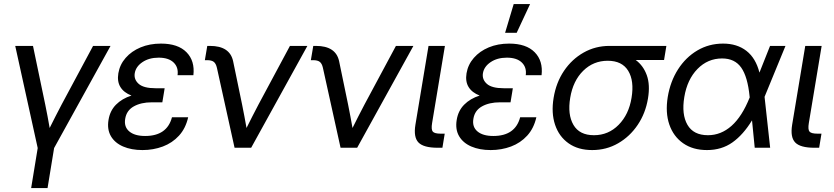

<svg xmlns="http://www.w3.org/2000/svg" viewBox="-20 -748 4222 972"><path d="M137.7 204.1 170.9 1.5 57.1 -515.6H147L209 -218.8Q215.3 -189 220.7 -159.4Q226.1 -129.9 231.4 -100.1Q246.1 -129.9 261.2 -159.4Q276.4 -189 292 -218.8L451.2 -515.6H539.6L253.9 1.5L220.7 204.1Z M701.2 11.7Q645 11.7 603.3 -6.3Q561.5 -24.4 541.5 -58.6Q521.5 -92.8 529.3 -140.6Q536.6 -187 567.1 -218Q597.7 -249 645.5 -264.2Q606.9 -279.3 589.6 -307.4Q572.3 -335.4 579.1 -377Q586.4 -420.9 616 -454.8Q645.5 -488.8 691.7 -508.1Q737.8 -527.3 794.9 -527.3Q881.3 -527.3 924.3 -483.4Q967.3 -439.5 959 -367.2H878.9Q884.3 -407.2 858.9 -431.6Q833.5 -456.1 783.2 -456.1Q734.4 -456.1 700.9 -433.3Q667.5 -410.6 662.1 -377Q657.2 -345.7 682.1 -323.5Q707 -301.3 767.6 -301.3H813.5L810.1 -279.8L801.8 -230H748Q694.3 -230 657.5 -209.5Q620.6 -189 613.8 -146.5Q606.9 -106 634.3 -82.8Q661.6 -59.6 714.8 -59.6Q825.7 -59.6 850.6 -154.3H932.6Q919.9 -98.1 886.2 -61.3Q852.5 -24.4 804.4 -6.3Q756.3 11.7 701.2 11.7Z M1167.5 0 1078.1 -404.8Q1073.2 -426.3 1062.3 -434.8Q1051.3 -443.4 1028.3 -443.4H1017.1L1029.3 -515.6H1043Q1143.6 -515.6 1160.2 -438L1205.6 -218.8Q1211.9 -188.5 1217.3 -158.9Q1222.7 -129.4 1228 -100.1Q1242.7 -129.9 1257.8 -159.4Q1272.9 -189 1288.6 -218.8L1447.8 -515.6H1536.1L1251.5 0Z M1704.1 0 1614.7 -404.8Q1609.9 -426.3 1598.9 -434.8Q1587.9 -443.4 1564.9 -443.4H1553.7L1565.9 -515.6H1579.6Q1680.2 -515.6 1696.8 -438L1742.2 -218.8Q1748.5 -188.5 1753.9 -158.9Q1759.3 -129.4 1764.6 -100.1Q1779.3 -129.9 1794.4 -159.4Q1809.6 -189 1825.2 -218.8L1984.4 -515.6H2072.8L1788.1 0Z M2195.8 0Q2124.5 0 2098.6 -26.6Q2072.8 -53.2 2083 -116.2L2149.4 -515.6H2232.4L2167.5 -125Q2162.1 -92.3 2170.9 -81.8Q2179.7 -71.3 2211.4 -71.3H2231.4L2219.7 0Z M2463.9 11.7Q2407.7 11.7 2366 -6.3Q2324.2 -24.4 2304.2 -58.6Q2284.2 -92.8 2292 -140.6Q2299.3 -187 2329.8 -218Q2360.4 -249 2408.2 -264.2Q2369.6 -279.3 2352.3 -307.4Q2335 -335.4 2341.8 -377Q2349.1 -420.9 2378.7 -454.8Q2408.2 -488.8 2454.3 -508.1Q2500.5 -527.3 2557.6 -527.3Q2644 -527.3 2687 -483.4Q2730 -439.5 2721.7 -367.2H2641.6Q2647 -407.2 2621.6 -431.6Q2596.2 -456.1 2545.9 -456.1Q2497.1 -456.1 2463.6 -433.3Q2430.2 -410.6 2424.8 -377Q2419.9 -345.7 2444.8 -323.5Q2469.7 -301.3 2530.3 -301.3H2576.2L2572.8 -279.8L2564.5 -230H2510.7Q2457 -230 2420.2 -209.5Q2383.3 -189 2376.5 -146.5Q2369.6 -106 2397 -82.8Q2424.3 -59.6 2477.5 -59.6Q2588.4 -59.6 2613.3 -154.3H2695.3Q2682.6 -98.1 2648.9 -61.3Q2615.2 -24.4 2567.1 -6.3Q2519 11.7 2463.9 11.7ZM2537.1 -582 2580.6 -727.5H2663.6L2595.7 -582Z M2978 11.7Q2906.7 11.7 2858.4 -22.5Q2810.1 -56.6 2790 -116.5Q2770 -176.3 2782.7 -252.9Q2795.4 -330.1 2835.2 -389.2Q2875 -448.2 2934.6 -481.9Q2994.1 -515.6 3065.4 -515.6H3353.5L3341.8 -444.3H3198.2Q3236.8 -416 3254.4 -367.2Q3272 -318.4 3260.3 -249Q3248 -174.8 3208.3 -115.7Q3168.5 -56.6 3109.1 -22.5Q3049.8 11.7 2978 11.7ZM3056.6 -440.4Q2983.9 -440.4 2932.4 -389.6Q2880.9 -338.9 2866.7 -252.9Q2852.5 -168 2883.1 -115.7Q2913.6 -63.5 2986.8 -63.5Q3060.1 -63.5 3111.8 -116Q3163.6 -168.5 3177.2 -252.9Q3191.4 -338.4 3160.4 -389.4Q3129.4 -440.4 3056.6 -440.4Z M3559.1 11.7Q3487.8 11.7 3438.5 -22.7Q3389.2 -57.1 3368.4 -117.7Q3347.7 -178.2 3360.4 -256.8Q3373.5 -335.9 3412.6 -397Q3451.7 -458 3510.5 -492.7Q3569.3 -527.3 3640.6 -527.3Q3711.4 -527.3 3758.8 -490.5Q3806.2 -453.6 3824.7 -380.4L3878.4 -515.6H3956.5L3850.6 -257.8L3878.9 0H3800.8L3787.1 -138.7Q3742.7 -65.9 3688 -27.1Q3633.3 11.7 3559.1 11.7ZM3775.4 -254.9 3774.9 -259.3Q3765.1 -359.4 3732.4 -405.8Q3699.7 -452.1 3635.7 -452.1Q3563 -452.1 3511 -398.9Q3459 -345.7 3444.3 -256.8Q3429.7 -168.9 3460.2 -116.2Q3490.7 -63.5 3564 -63.5Q3629.9 -63.5 3683.3 -110.8Q3736.8 -158.2 3775.4 -254.9Z M4103 0Q4031.7 0 4005.9 -26.6Q3980 -53.2 3990.2 -116.2L4056.6 -515.6H4139.6L4074.7 -125Q4069.3 -92.3 4078.1 -81.8Q4086.9 -71.3 4118.7 -71.3H4138.7L4127 0Z"/></svg>

Font: Inter Display
Style: Italic
Weight: 400
Italic angle: -9.39999°
Designer: Rasmus Andersson
Foundry: rsms
Version: Version 4.000;git-a52131595